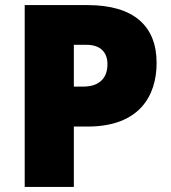

<svg xmlns="http://www.w3.org/2000/svg" viewBox="-20 -734 672 754"><path d="M324 -714H77V0H270V-237H324C527 -237 595 -357 595 -487C595 -632 505 -714 324 -714ZM320 -558C376 -558 402 -527 402 -482C402 -417 358 -394 308 -394H270V-558Z"/></svg>

Font: Noto Sans Lao Looped Black
Style: Regular
Weight: 900
Designer: Mark Frömberg, Ben Mitchell
Foundry: The Fontpad Ltd
Version: Version 1.002